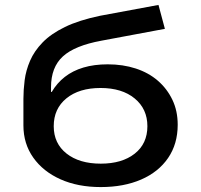

<svg xmlns="http://www.w3.org/2000/svg" viewBox="-20 -750 816 779"><path d="M389 9Q296 9 225.5 -22.5Q155 -54 115 -110.5Q75 -167 75 -241V-349Q75 -385 80 -424.5Q85 -464 102 -503.5Q119 -543 153 -578Q187 -613 243.5 -640.5Q300 -668 386 -686L623 -730L649 -633L392 -585Q283 -565 235 -521Q187 -477 187 -396V-377H190Q211 -413 243 -438Q275 -463 318.5 -476Q362 -489 417 -489Q479 -489 531 -472Q583 -455 620.5 -422.5Q658 -390 679.5 -345Q701 -300 701 -244Q701 -166 662 -109Q623 -52 552.5 -21.5Q482 9 389 9ZM389 -86Q475 -86 526.5 -126.5Q578 -167 578 -238Q578 -308 526.5 -350.5Q475 -393 388 -393Q301 -393 249.5 -351Q198 -309 198 -238Q198 -168 250 -127Q302 -86 389 -86Z"/></svg>

Font: Nunito Sans 7pt Expanded SemiBold
Style: Regular
Weight: 600
Width: 7
Designer: Vernon Adams
Foundry: Vernon Adams
Version: Version 3.101;gftools[0.9.27]